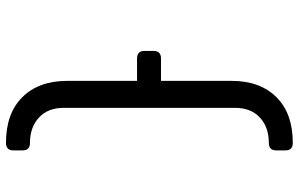

<svg xmlns="http://www.w3.org/2000/svg" viewBox="-194 -680 975 626"><g transform="rotate(-90 293.0 -367.5)"><path d="M139.6 100.1Q115.2 100.1 115.2 76.2V45.9Q115.2 22 139.6 22Q190.9 22 222.4 -7.3Q253.9 -36.6 253.9 -88.4V-646.5Q253.9 -698.2 222.2 -727.5Q190.4 -756.8 139.6 -756.8Q115.2 -756.8 115.2 -780.8V-811Q115.2 -835 139.6 -835Q234.4 -835 287.1 -783.2Q341.8 -729.5 341.8 -635.7V-407.7H415Q439.5 -407.7 439.5 -383.3V-354Q439.5 -329.6 415 -329.6H341.8V-99.1Q341.8 -5.4 287.1 48.3Q234.4 100.1 139.6 100.1Z"/></g></svg>

Font: Simply Mono
Style: Book
Weight: 400
Designer: Wojciech Kalinowski "wmk69" (wmk69@o2.pl)
Foundry: Wojciech Kalinowski "wmk69" (wmk69@o2.pl)
Version: Version 1.0.0